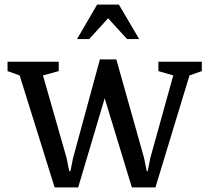

<svg xmlns="http://www.w3.org/2000/svg" viewBox="-20 -810 917 840"><path d="M168 -480 271 -120 283 -61H288L300 -120L417 -550H489L610 -120L622 -61H626L638 -120L738 -480L673 -499V-540H863V-499L809 -480L660 10H557L438 -380L322 10H219L66 -480L13 -499V-540H237V-499ZM589 -639 500 -790H405L317 -639H370L453 -730L536 -639Z"/></svg>

Font: Domine
Style: Regular
Weight: 400
Designer: Pablo Impallari, Rodrigo Fuenzalida, Brenda Gallo
Foundry: Pablo Impallari, Rodrigo Fuenzalida, Brenda Gallo
Version: Version 2.000